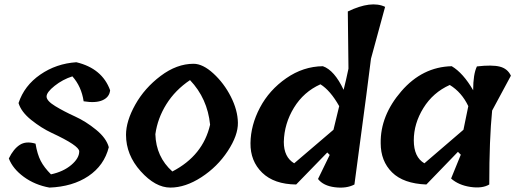

<svg xmlns="http://www.w3.org/2000/svg" viewBox="-20 -850 2337 870"><path d="M339 -164Q339 -190 214 -248Q167 -270 121.5 -306.5Q76 -343 64 -383Q90 -462 162.5 -512Q235 -562 326 -568Q443 -540 479 -441Q476 -410 445 -396Q414 -382 359 -391Q349 -458 308 -504Q264 -490 227.5 -461Q191 -432 191 -412.5Q191 -393 230.5 -369Q270 -345 319.5 -322.5Q369 -300 415.5 -262Q462 -224 473 -183Q452 -100 380.5 -52Q309 -4 204 0Q138 -12 88 -48.5Q38 -85 20 -132Q41 -175 69.5 -193.5Q98 -212 141 -199Q149 -151 164.5 -121Q180 -91 211 -60Q267 -72 303 -102.5Q339 -133 339 -164Z M551 -239Q551 -301 593 -376Q635 -451 708 -506Q781 -561 857 -561Q899 -561 947 -517Q995 -473 1026 -412Q1057 -351 1058 -294Q1059 -237 1012 -165.5Q965 -94 892.5 -47Q820 0 752 0Q684 0 617.5 -74Q551 -148 551 -239ZM841 -487Q774 -442 734 -378Q694 -314 684 -242Q687 -139 761 -73Q900 -145 932 -285Q920 -404 841 -487Z M1559 -539 1556 -798Q1662 -849 1725 -819L1661 -584Q1656 -536 1586 -14Q1550 5 1497.5 -1.5Q1445 -8 1421 -39L1474 -148L1463 -159Q1339 -32 1322 -14Q1222 -15 1168 -67.5Q1114 -120 1115 -201.5Q1116 -283 1158 -362.5Q1200 -442 1277 -495.5Q1354 -549 1443 -550Q1495 -532 1537 -443Q1548 -486 1559 -539ZM1313 -110 1491 -262 1517 -369Q1477 -440 1432 -468Q1356 -434 1312 -362Q1268 -290 1266 -207Q1266 -138 1313 -110Z M2055 -162 1912 -14Q1808 -18 1756.5 -69Q1705 -120 1705 -201Q1703 -326 1798.5 -436.5Q1894 -547 2027 -550Q2079 -519 2124 -441V-442Q2124 -514 2141 -549Q2210 -557 2245 -548Q2280 -539 2295 -507L2210 -349Q2197 -220 2197 -14Q2165 5 2111.5 -3Q2058 -11 2024 -41L2068 -149ZM1903 -110Q1965 -163 2080 -262L2102 -369Q2072 -432 2018 -465Q1942 -431 1898.5 -360.5Q1855 -290 1855 -214Q1855 -138 1903 -110Z"/></svg>

Font: Tillana SemiBold
Style: Regular
Weight: 600
Designer: Lipi Raval (Devanagari, Latin), Jonny Pinhorn (Latin)
Foundry: Indian Type Foundry
Version: Version 2.003;PS 1.0;hotconv 1.0.79;makeotf.lib2.5.61930; tt